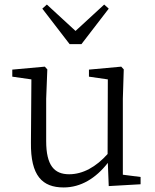

<svg xmlns="http://www.w3.org/2000/svg" viewBox="-20 -810 682 844"><path d="M260 14C335 14 401 -26 454 -94L458 8L598 0V-32L520 -42V-376L524 -505L513 -517L371 -504V-473L454 -461L453 -133C402 -76 344 -44 284 -44C219 -44 183 -82 183 -190V-376L188 -505L177 -517L34 -504V-473L118 -461L116 -184C114 -37 166 14 260 14ZM186 -790 166 -772 286 -616H338L458 -772L438 -790L312 -674Z"/></svg>

Font: Kiri Minchoo Light
Style: Regular
Weight: 300
Designer: Ryoko NISHIZUKA 西塚涼子 (kana & ideographs); Frank Grießhammer (Latin, Greek & Cyrillic);
akenotsuki.com/eyeben/fonts/ (U+
Foundry: Adobe
akenotsuki.com/eyeben/fonts/
Version: Version 4.002;hotconv 1.0.119;makeotfexe 2.5.65604